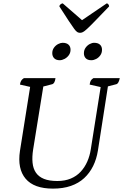

<svg xmlns="http://www.w3.org/2000/svg" viewBox="-20 -1103 728 1135"><path d="M293 12Q181 12 131.5 -46.5Q82 -105 98 -211L160 -601L173 -586L98 -603Q100 -617 105 -625.5Q110 -634 121 -641H308Q306 -625 301 -616Q296 -607 288 -605L218 -587L238 -604L176 -220Q169 -176 172.5 -141Q176 -106 192.5 -82Q209 -58 240 -45.5Q271 -33 319 -33Q364 -33 398.5 -47.5Q433 -62 457 -88Q481 -114 496 -148Q511 -182 517 -222L578 -607L581 -587L510 -603Q512 -618 516.5 -626Q521 -634 532 -641H688Q685 -626 680 -616.5Q675 -607 667 -605L609 -590L621 -612L559 -214Q551 -163 530.5 -121.5Q510 -80 477.5 -50Q445 -20 399 -4Q353 12 293 12ZM520 -747Q498 -747 487 -758.5Q476 -770 476 -788Q476 -807 486 -821Q496 -835 510 -842.5Q524 -850 536 -850Q559 -850 571 -839Q583 -828 583 -809Q583 -790 573 -776Q563 -762 548.5 -754.5Q534 -747 520 -747ZM333 -747Q312 -747 300.5 -758.5Q289 -770 289 -789Q289 -807 299 -821Q309 -835 323.5 -842.5Q338 -850 350 -850Q373 -850 385 -839Q397 -828 397 -809Q397 -791 387 -777Q377 -763 362 -755Q347 -747 333 -747ZM453 -909Q445 -909 437.5 -913Q430 -917 419 -932Q408 -947 387 -978.5Q366 -1010 331 -1065Q331 -1072 338 -1077.5Q345 -1083 351 -1083L475 -975H452L611 -1083Q616 -1083 620.5 -1077.5Q625 -1072 625 -1065Q572 -1010 541.5 -978.5Q511 -947 494.5 -932Q478 -917 469.5 -913Q461 -909 453 -909Z"/></svg>

Font: Petrona
Style: Italic
Weight: 400
Italic angle: -9°
Designer: Ringo R. Seeber
Foundry: Ringo R. Seeber
Version: Version 2.001; ttfautohint (v1.8.3)